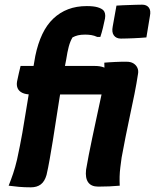

<svg xmlns="http://www.w3.org/2000/svg" viewBox="-20 -794 663 821"><path d="M68 -512H385Q408 -512 423.5 -506Q439 -500 446 -490.5Q453 -481 451 -469Q448 -448 443.5 -429Q439 -410 435 -390H114Q90 -390 75.5 -397Q61 -404 55.5 -416.5Q50 -429 53 -446Q57 -465 60.5 -480.5Q64 -496 68 -512ZM179 -46Q171 -18 154.5 -5.5Q138 7 112 7Q85 7 61.5 5Q38 3 17 0Q27 -25 36 -51.5Q45 -78 53 -112Q66 -172 75.5 -225.5Q85 -279 93 -331Q101 -383 110.5 -437.5Q120 -492 131 -555Q142 -608 161 -648Q180 -688 208 -714.5Q236 -741 271.5 -754.5Q307 -768 351 -768Q380 -768 397 -763Q414 -758 422 -750Q427 -745 429 -736Q431 -727 429 -715Q425 -695 420 -674.5Q415 -654 409 -636H396Q383 -642 370.5 -644Q358 -646 344 -646Q326 -646 313.5 -643Q301 -640 290 -634Q280 -617 274 -594.5Q268 -572 263 -539Q255 -500 248 -457Q241 -414 233.5 -369Q226 -324 219.5 -279.5Q213 -235 206 -193Q199 -151 192.5 -113.5Q186 -76 179 -46ZM478 -770Q491 -771 504.5 -771.5Q518 -772 532.5 -772.5Q547 -773 561 -773.5Q575 -774 588 -774Q607 -774 616.5 -761.5Q626 -749 621 -725L606 -634Q593 -633 579.5 -632Q566 -631 551.5 -630.5Q537 -630 523.5 -629.5Q510 -629 497 -629Q477 -629 467 -642.5Q457 -656 462 -681ZM426 -526Q433 -527 445 -527.5Q457 -528 471.5 -529Q486 -530 499.5 -530Q513 -530 522 -530Q539 -530 550.5 -523Q562 -516 567.5 -504Q573 -492 570 -477Q564 -437 555 -392Q546 -347 536 -301Q526 -255 517 -209Q508 -163 500 -120Q497 -98 494.5 -78Q492 -58 491.5 -39Q491 -20 492 0Q470 2 447.5 3Q425 4 400 4Q370 4 357 -14.5Q344 -33 348 -68Q353 -96 359.5 -131Q366 -166 374.5 -204.5Q383 -243 391 -282Q399 -321 407 -356.5Q415 -392 420 -420Q424 -441 425.5 -457.5Q427 -474 427 -490.5Q427 -507 426 -526Z"/></svg>

Font: Rec Mono Semicasual
Style: Bold Italic
Weight: 700
Italic angle: -10°
Version: Version 1.085; ttfautohint (v1.8.4.7-5d5b)